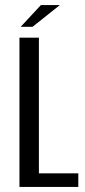

<svg xmlns="http://www.w3.org/2000/svg" viewBox="-20 -740 337 760"><path d="M57 0V-591H134V-54H290V0ZM62 -634 142 -720H217L109 -634Z"/></svg>

Font: Alumni Sans Medium
Style: Regular
Weight: 500
Designer: Robert E. Leuschke
Foundry: Robert E. Leuschke
Version: Version 1.018